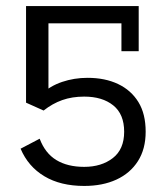

<svg xmlns="http://www.w3.org/2000/svg" viewBox="-20 -603 544 634"><path d="M258 11Q180 11 126.5 -21Q73 -53 48 -112L111 -145Q129 -97 166 -74.5Q203 -52 258 -52Q315 -52 352.5 -81Q390 -110 390 -168Q390 -226 354 -255Q318 -284 258 -284Q218 -284 185.5 -272.5Q153 -261 124 -238L66 -264V-583H438V-434H381V-526H140V-279L117 -292Q145 -319 185 -332.5Q225 -346 269 -346Q327 -346 370 -325.5Q413 -305 437 -266Q461 -227 461 -168Q461 -111 435.5 -71Q410 -31 364.5 -10Q319 11 258 11Z"/></svg>

Font: Rokkitt
Style: Regular
Weight: 400
Designer: Vernon Adams
Foundry: Vernon Adams
Version: Version 3.103